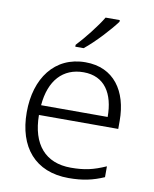

<svg xmlns="http://www.w3.org/2000/svg" viewBox="-86 -831 725 906"><g transform="rotate(10 276.0 -378.0)"><path d="M414 -758V-766H346C320 -722 266 -654 229 -615V-606H269C319 -646 384 -717 414 -758ZM290 -542C142 -542 57 -424 57 -262C57 -95 145 10 305 10C373 10 421 -1 474 -24V-76C415 -50 373 -40 307 -40C185 -40 117 -118 116 -259H496V-298C496 -440 426 -542 290 -542ZM289 -494C390 -494 437 -418 437 -306H118C128 -427 191 -494 289 -494Z"/></g></svg>

Font: Noto Sans Bengali Light
Style: Regular
Weight: 300
Designer: Jelle Bosma - Monotype Design Team
Foundry: Monotype Imaging Inc.
Version: Version 2.003